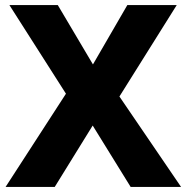

<svg xmlns="http://www.w3.org/2000/svg" viewBox="-20 -734 734 754"><path d="M691 0 449 -355 674 -714H480L345 -481L207 -714H17L239 -366L2 0H195L344 -241L493 0Z"/></svg>

Font: Noto Sans Thai Looped ExtraBold
Style: Regular
Weight: 800
Designer: Cadson Demak Team
Foundry: Cadson Demak Co., Ltd.
Version: Version 1.001